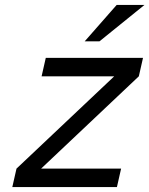

<svg xmlns="http://www.w3.org/2000/svg" viewBox="-20 -760 607 780"><path d="M454 -740H567L384 -592H324ZM149 -450 166 -525H561L544 -450L147 -75H472L455 0H30L47 -75L444 -450Z"/></svg>

Font: Miedinger
Style: Italic
Weight: 400
Italic angle: -13°
Version: Version 001.000